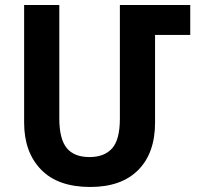

<svg xmlns="http://www.w3.org/2000/svg" viewBox="-20 -734 794 764"><path d="M339 10Q210 10 143 -59.5Q76 -129 76 -246V-714H216V-263Q216 -181 245.5 -145Q275 -109 336 -109Q395 -109 426 -143.5Q457 -178 457 -262V-714H737V-595H597V-246Q597 -125 530 -57.5Q463 10 339 10Z"/></svg>

Font: Noto Sans Armenian SemiCondensed
Style: Bold
Weight: 700
Width: 4
Designer: Monotype Design Team
Foundry: Monotype Imaging Inc.
Version: Version 2.008; ttfautohint (v1.8.4.7-5d5b)